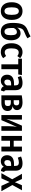

<svg xmlns="http://www.w3.org/2000/svg" viewBox="2047 -2838 806 4941"><g transform="rotate(90 2450.5 -368.0)"><path d="M493 -265Q493 -135 432.5 -60Q372 15 266 15Q159 15 98.5 -58.5Q38 -132 38 -265Q38 -396 98.5 -470Q159 -544 266 -544Q373 -544 433 -472Q493 -400 493 -265ZM169 -265Q169 -167 193 -123.5Q217 -80 266 -80Q315 -80 339 -124Q363 -168 363 -265Q363 -363 339 -406Q315 -449 266 -449Q217 -449 193 -405.5Q169 -362 169 -265Z M838 -494Q917 -494 967 -430Q1017 -366 1017 -249Q1017 -121 957 -53Q897 15 795 15Q570 15 570 -294Q570 -467 611 -552Q652 -637 763 -678Q850 -710 918 -751L966 -670Q909 -631 815 -595Q773 -579 749.5 -560Q726 -541 711.5 -504.5Q697 -468 691 -406Q742 -494 838 -494ZM794 -80Q838 -80 862 -114.5Q886 -149 886 -245Q886 -331 866 -365Q846 -399 806 -399Q737 -399 701 -316V-250Q701 -80 794 -80Z M1321 -544Q1411 -544 1478 -483L1423 -410Q1378 -446 1329 -446Q1225 -446 1225 -262Q1225 -166 1251.5 -126Q1278 -86 1329 -86Q1372 -86 1422 -121L1478 -46Q1409 15 1323 15Q1215 15 1154 -56.5Q1093 -128 1093 -260Q1093 -390 1155 -467Q1217 -544 1321 -544Z M1912 -529 1896 -434H1761V0H1636V-434H1491V-529Z M2301 -133Q2301 -105 2309 -91.5Q2317 -78 2335 -70L2309 13Q2224 4 2200 -62Q2151 15 2058 15Q1987 15 1945 -30Q1903 -75 1903 -148Q1903 -234 1960 -279.5Q2017 -325 2125 -325H2178V-358Q2178 -408 2158 -429Q2138 -450 2093 -450Q2041 -450 1965 -423L1936 -506Q2027 -544 2113 -544Q2301 -544 2301 -365ZM2092 -76Q2147 -76 2178 -141V-251H2138Q2028 -251 2028 -157Q2028 -76 2092 -76Z M2712 -288Q2837 -275 2837 -160Q2837 -80 2780 -40Q2723 0 2625 0H2434V-524Q2543 -544 2614 -544Q2707 -544 2760.5 -506Q2814 -468 2814 -400Q2814 -312 2712 -288ZM2613 -459Q2595 -459 2559 -455V-317H2620Q2692 -317 2692 -389Q2692 -426 2672.5 -442.5Q2653 -459 2613 -459ZM2624 -87Q2665 -87 2687 -104.5Q2709 -122 2709 -167Q2709 -209 2688.5 -226Q2668 -243 2625 -243H2559V-87Z M3346 -529V0H3229V-215Q3229 -321 3247 -402L3072 0H2941V-529H3059V-314Q3059 -198 3041 -128L3214 -529Z M3754 0V-222H3603V0H3478V-529H3603V-317H3754V-529H3879V0Z M4373 -133Q4373 -105 4381 -91.5Q4389 -78 4407 -70L4381 13Q4296 4 4272 -62Q4223 15 4130 15Q4059 15 4017 -30Q3975 -75 3975 -148Q3975 -234 4032 -279.5Q4089 -325 4197 -325H4250V-358Q4250 -408 4230 -429Q4210 -450 4165 -450Q4113 -450 4037 -423L4008 -506Q4099 -544 4185 -544Q4373 -544 4373 -365ZM4164 -76Q4219 -76 4250 -141V-251H4210Q4100 -251 4100 -157Q4100 -76 4164 -76Z M4742 -283 4901 0H4763L4665 -212L4570 0H4437L4594 -279L4453 -529H4588L4669 -347L4748 -529H4878Z"/></g></svg>

Font: Fira Sans Condensed Medium
Style: Regular
Weight: 500
Width: 3
Designer: Carrois Corporate & Edenspiekermann AG
Foundry: Carrois Corporate GbR & Edenspiekermann AG
Version: Version 4.203;PS 004.203;hotconv 1.0.88;makeotf.lib2.5.64775